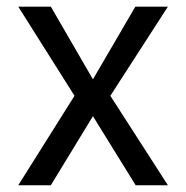

<svg xmlns="http://www.w3.org/2000/svg" viewBox="-20 -550 553 570"><path d="M255.9 -314.5 381.8 -530.3H478.5L307.6 -265.6L478.5 0H382.8L255.9 -205.1L130.9 0H34.2L201.2 -265.6L34.2 -530.3H130.9Z"/></svg>

Font: Pretendard
Style: Regular
Weight: 400
Designer: Base glyphs from Inter by Rasmus Andersson; Hangeul glyphs from Noto Sans CJK(Source Han Sans) by Jang Soo-young and Kan
Foundry: Kil Hyung-jin
Version: Version 1.309